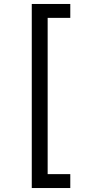

<svg xmlns="http://www.w3.org/2000/svg" viewBox="-20 -812 455 967"><path d="M140 -792H334V-722H220V65H334V135H140Z"/></svg>

Font: bangla115
Style: Regular
Weight: 400
Designer: Jelle Bosma - Monotype Design Team
Foundry: Monotype Imaging Inc.
Version: Version 2.003